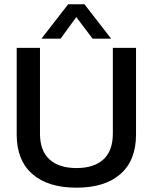

<svg xmlns="http://www.w3.org/2000/svg" viewBox="-20 -868 714 898"><path d="M173.8 -687 298.8 -848.1H375L500 -687H413.1L336.9 -788.1L263.2 -687ZM337.9 9.8Q204.1 9.8 131.1 -54.2Q58.1 -118.2 58.1 -238.8V-644H167V-243.2Q167 -163.1 211.2 -122.6Q255.4 -82 337.9 -82Q419.9 -82 463.9 -122.6Q507.8 -163.1 507.8 -243.2V-644H616.2V-238.8Q616.2 -118.2 543.5 -54.2Q470.7 9.8 337.9 9.8Z"/></svg>

Font: Kanit
Style: Regular
Weight: 400
Designer: Katatrad Team
Foundry: CadsonDemak
Version: Version 1.000;PS 001.000;hotconv 1.0.88;makeotf.lib2.5.64775